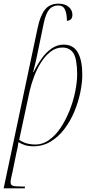

<svg xmlns="http://www.w3.org/2000/svg" viewBox="-21 -790 507 1050"><path d="M185 -638Q199 -705 225 -737.5Q251 -770 299 -770Q334 -770 354.5 -752.5Q375 -735 375 -709Q375 -679 345 -676Q345 -712 335 -736Q325 -760 298 -760Q266 -760 247.5 -737.5Q229 -715 218 -662L182 -488Q177 -464 171.5 -441Q166 -418 160 -395H162Q182 -435 206.5 -469.5Q231 -504 261.5 -525Q292 -546 327 -546Q380 -546 404.5 -503Q429 -460 429 -382Q429 -337 418 -284Q407 -231 385.5 -179.5Q364 -128 331.5 -85Q299 -42 256.5 -16Q214 10 161 10Q135 10 115 3.5Q95 -3 80 -13Q78 -1 76.5 10Q75 21 71 35L46 157Q43 169 40 182.5Q37 196 37 207Q37 222 49.5 226Q62 230 97 230H116L114 240H-1ZM162 0Q206 3 243 -21.5Q280 -46 309 -89Q338 -132 359 -184.5Q380 -237 390.5 -290Q401 -343 401 -387Q400 -470 380 -500Q360 -530 320 -530Q284 -530 254.5 -506.5Q225 -483 202.5 -447Q180 -411 165 -370.5Q150 -330 142 -296L84 -26Q94 -17 113.5 -9.5Q133 -2 162 0Z"/></svg>

Font: Noto Serif Display SemiCondensed Thin
Style: Italic
Weight: 100
Width: 4
Italic angle: -12°
Designer: Monotype Design Team
Foundry: Monotype Imaging Inc.
Version: Version 2.009